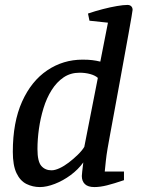

<svg xmlns="http://www.w3.org/2000/svg" viewBox="-20 -750 583 779"><path d="M142 9Q113 9 87.5 -3.5Q62 -16 47 -47.5Q32 -79 32 -134Q32 -254 69.5 -337.5Q107 -421 171.5 -464.5Q236 -508 315 -508Q338 -508 354.5 -506Q371 -504 387 -500L418 -658L343 -666L337 -695Q366 -705 397 -713Q428 -721 454.5 -725.5Q481 -730 497 -730Q507 -730 512.5 -724.5Q518 -719 518 -710Q518 -707 513.5 -681Q509 -655 501.5 -613Q494 -571 484.5 -519.5Q475 -468 465 -412.5Q455 -357 445 -303.5Q435 -250 427 -206Q421 -174 416.5 -147.5Q412 -121 409.5 -98Q407 -75 405 -54H483V-19Q442 -5 414 2Q386 9 363 9Q337 9 324.5 -3Q312 -15 312 -36Q312 -40 313.5 -53.5Q315 -67 316.5 -79Q318 -91 318 -91Q297 -62 266.5 -39.5Q236 -17 202.5 -4Q169 9 142 9ZM189 -59Q203 -59 221.5 -67.5Q240 -76 259 -90.5Q278 -105 295.5 -122Q313 -139 322 -154L377 -434Q366 -444 346 -449.5Q326 -455 303 -455Q266 -455 238 -436Q210 -417 189.5 -384.5Q169 -352 156.5 -311Q144 -270 138 -227.5Q132 -185 132 -145Q132 -95 147.5 -77Q163 -59 189 -59Z"/></svg>

Font: Manuale Medium
Style: Italic
Weight: 500
Italic angle: -11°
Version: Version 1.002